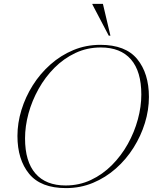

<svg xmlns="http://www.w3.org/2000/svg" viewBox="-20 -955 792 985"><path d="M744 -457.5Q744 -391 723.5 -324.2Q703 -257.5 665.2 -197.5Q627.5 -137.5 574.8 -90.8Q522 -44 457.2 -17Q392.5 10 318.5 10Q189.5 10 129.5 -63.2Q69.5 -136.5 69.5 -257.5Q69.5 -324 90 -390.8Q110.5 -457.5 148.2 -517.5Q186 -577.5 238.8 -624.2Q291.5 -671 356.2 -698Q421 -725 495 -725Q624 -725 684 -651.8Q744 -578.5 744 -457.5ZM108.5 -245Q108.5 -126 162 -64.8Q215.5 -3.5 316.5 -3.5Q386.5 -3.5 446.5 -31.8Q506.5 -60 554.2 -108Q602 -156 635.8 -216.5Q669.5 -277 687.2 -342.5Q705 -408 705 -470Q705 -589 651.8 -650.2Q598.5 -711.5 497 -711.5Q427 -711.5 367 -683.2Q307 -655 259.2 -607Q211.5 -559 177.8 -498.5Q144 -438 126.2 -372.8Q108.5 -307.5 108.5 -245ZM546.5 -772H538L454 -932V-935H508Z"/></svg>

Font: Newsreader Display ExtraLight
Style: Italic
Weight: 275
Italic angle: -17°
Designer: Hugues Gentile
Foundry: Production Type
Version: Version 1.001